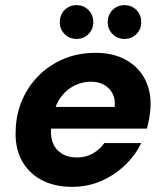

<svg xmlns="http://www.w3.org/2000/svg" viewBox="-20 -713 636 745"><path d="M260 12Q190 12 139.5 -15.5Q89 -43 63 -93Q37 -143 41 -211Q43 -272 66.5 -326Q90 -380 131.5 -421Q173 -462 228.5 -485Q284 -508 351 -508Q419 -508 468 -481Q517 -454 542 -406.5Q567 -359 564 -297Q563 -276 559 -254Q555 -232 550 -214H139L154 -298H425Q428 -329 416.5 -350.5Q405 -372 383.5 -384Q362 -396 333 -396Q299 -396 268 -380.5Q237 -365 215 -334.5Q193 -304 185 -257L180 -228Q174 -191 183.5 -163Q193 -135 217.5 -118.5Q242 -102 279 -102Q314 -102 341 -118Q368 -134 385 -158H528Q505 -110 464.5 -71.5Q424 -33 372 -10.5Q320 12 260 12ZM277 -562Q249 -562 230.5 -581Q212 -600 212 -627Q212 -655 230.5 -674Q249 -693 277 -693Q305 -693 323.5 -674Q342 -655 342 -627Q342 -600 323.5 -581Q305 -562 277 -562ZM463 -562Q435 -562 416.5 -581Q398 -600 398 -627Q398 -655 416.5 -674Q435 -693 463 -693Q491 -693 509.5 -674Q528 -655 528 -627Q528 -600 509.5 -581Q491 -562 463 -562Z"/></svg>

Font: DM Sans 28pt ExtraBold
Style: Italic
Weight: 800
Italic angle: -10°
Version: Version 4.004;gftools[0.9.30]